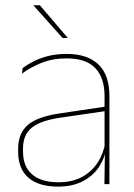

<svg xmlns="http://www.w3.org/2000/svg" viewBox="-20 -700 509 730"><path d="M377 0 379 -128 377.5 -131.5V-292V-334.5Q377.5 -404.5 342.2 -441.2Q307 -478 233.5 -478Q179 -478 136 -460.2Q93 -442.5 63.5 -420L66 -441Q81.5 -453 105.2 -465.5Q129 -478 161.2 -486.5Q193.5 -495 233.5 -495Q275 -495 305.5 -484.2Q336 -473.5 356.2 -453Q376.5 -432.5 386.2 -402.8Q396 -373 396 -335V0ZM200 9.5Q127.5 9.5 88.2 -24.2Q49 -58 49 -123V-134.5Q49 -192.5 85 -224.2Q121 -256 205.5 -268.5L386.5 -295.5L387 -278.5L209 -252.5Q134 -241.5 100.8 -214.5Q67.5 -187.5 67.5 -135.5V-124Q67.5 -66.5 102.2 -36.8Q137 -7 202.5 -7Q254.5 -7 291.8 -27.2Q329 -47.5 351.5 -82.2Q374 -117 380.5 -160.5L390 -142H384Q380 -102.5 358 -67.8Q336 -33 296.5 -11.8Q257 9.5 200 9.5ZM131.5 -680 237.5 -556V-555.5H218L107.5 -679V-680Z"/></svg>

Font: Anek Latin Medium Thin
Style: Regular
Weight: 250
Version: Version 1.003